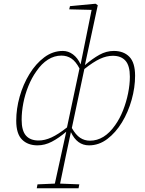

<svg xmlns="http://www.w3.org/2000/svg" viewBox="-20 -766 777 1029"><path d="M96 -124Q96 -66 119 -39.5Q142 -13 187 -13Q220 -13 256 -29.5Q292 -46 339 -83L406 -399Q386 -437 362.5 -452.5Q339 -468 309 -468Q271 -468 237 -446.5Q203 -425 175 -384Q150 -349 132 -304.5Q114 -260 105 -213.5Q96 -167 96 -124ZM181 13Q129 13 98 -18Q67 -49 67 -119Q67 -183 85.5 -248.5Q104 -314 138 -369.5Q172 -425 217.5 -459Q263 -493 317 -493Q346 -493 371 -474.5Q396 -456 412 -421L471 -713L351 -716L355 -733L492 -746L504 -738L435 -417Q476 -452 513 -472.5Q550 -493 590 -493Q643 -493 673.5 -461.5Q704 -430 704 -360Q704 -297 685.5 -231Q667 -165 633.5 -110Q600 -55 555 -21Q510 13 457 13Q393 13 360 -58Q344 17 333 68.5Q322 120 315 155.5Q308 191 302 218L405 222L401 243H177L181 222L274 218L335 -60Q295 -26 257.5 -6.5Q220 13 181 13ZM585 -467Q551 -467 515.5 -450.5Q480 -434 432 -396L365 -80Q386 -43 409.5 -27.5Q433 -12 462 -12Q539 -12 597 -95Q622 -130 639.5 -174.5Q657 -219 666.5 -266Q676 -313 676 -355Q676 -414 652.5 -440.5Q629 -467 585 -467Z"/></svg>

Font: Source Serif 4 SmText ExtraLight
Style: Italic
Weight: 200
Italic angle: -12°
Designer: Frank Grießhammer
Foundry: Adobe
Version: Version 4.005;hotconv 1.1.0;makeotfexe 2.6.0